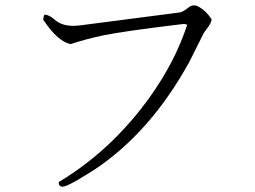

<svg xmlns="http://www.w3.org/2000/svg" viewBox="-20 -707 960 723"><path d="M777 -634Q776 -620 757 -596Q749 -586 746 -580L690 -468L689 -467Q545 -208 337 -69Q261 -21 240 -12Q232 -8 225 -6Q209 0 203 -11Q200 -15 202 -22Q402 -142 546 -344Q640 -476 685 -614L673 -617Q447 -590 370 -574Q303 -560 246 -541Q199 -550 146 -628Q145 -630 143 -632Q143 -644 148 -652Q166 -651 187 -632Q216 -607 266 -610L286 -612L656 -660Q668 -661 690 -679Q709 -694 731 -680Q757 -665 777 -634Z"/></svg>

Font: cwTeXFangSong
Style: Medium
Weight: 500
Version: Version 1.17